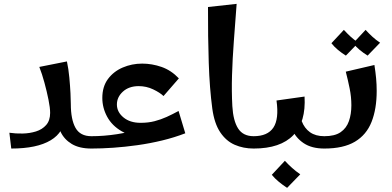

<svg xmlns="http://www.w3.org/2000/svg" viewBox="-20 -752 1982 972"><path d="M37 0 27.5 -80Q59.5 -75.2 95 -76Q130.5 -76.8 162.1 -86.6Q193.8 -96.5 213.8 -119.2Q233.8 -142 233.8 -180.2Q233.8 -206 225.5 -247.2Q217.2 -288.5 205.1 -333.1Q193 -377.8 179 -413.2L318.8 -441Q327 -402.8 331 -359.5Q335 -316.2 336.8 -280.2Q338.5 -244.2 338.5 -226Q338.5 -147.5 362.1 -105Q385.8 -62.5 442.5 -62.5L462.5 -31.2L442.5 0Q381.8 0 343.2 -23.2Q304.8 -46.5 287 -84.4Q269.2 -122.2 269.2 -166.5L306.5 -161.2Q306.5 -84 236.8 -42Q167 0 37 0Z M718.8 -59Q645.2 -59 596.1 -87.4Q547 -115.8 522.5 -161Q498 -206.2 498 -256.2Q498 -313.2 526.4 -351.8Q554.8 -390.2 601.1 -410.1Q647.5 -430 699.8 -430Q749.5 -430 798 -413.1Q846.5 -396.2 885.5 -355.2L807.8 -265.8Q789.8 -283.2 755.4 -299.6Q721 -316 682.2 -316Q632.8 -316 602.2 -288.2Q571.8 -260.5 571.8 -223.2Q571.8 -185 605 -157.6Q638.2 -130.2 691.5 -130.2Q730.8 -130.2 762.6 -138.5Q794.5 -146.8 824.1 -160.2Q853.8 -173.8 884 -190.2L918 -77.2ZM443 0V-62.5Q506.5 -62.5 573 -72.8Q639.5 -83 706 -105.2Q772.5 -127.5 833.2 -163L918 -77.2Q862.5 -55.8 801 -40.9Q739.5 -26 676.1 -17.1Q612.8 -8.2 553.6 -4.1Q494.5 0 443 0Z M1264.2 0Q1211.8 0 1168.1 -19.1Q1124.5 -38.2 1094.9 -82.4Q1065.2 -126.5 1054.8 -201.8Q1041 -305 1036.8 -434.1Q1032.5 -563.2 1033 -716.5L1178 -732.5Q1170.5 -633.8 1163.8 -543.1Q1157 -452.5 1154.6 -370.8Q1152.2 -289 1156.2 -215Q1160.5 -140.5 1185.5 -101.5Q1210.5 -62.5 1264.2 -62.5L1284.2 -31.2Z M1264 0V-62.5Q1334.8 -62.5 1363.9 -105.9Q1393 -149.2 1379.8 -243.2L1521.8 -263.2Q1525.5 -199.5 1511.4 -150.4Q1497.2 -101.2 1465 -67.8Q1432.8 -34.2 1382.5 -17.1Q1332.2 0 1264 0ZM1621.5 0Q1558 0 1517.5 -27.1Q1477 -54.2 1458 -98.5Q1439 -142.8 1439 -194.2L1493.8 -223.5Q1493.8 -175.2 1507.4 -139Q1521 -102.8 1549.4 -82.6Q1577.8 -62.5 1621.5 -62.5L1641.5 -31.2ZM1433.5 199Q1412 185.2 1391.4 168.2Q1370.8 151.2 1356 133L1422.2 62Q1440.5 81.8 1458.8 98.1Q1477 114.5 1500 130.5Z M1622 0V-62.5Q1675 -62.5 1704.5 -82.9Q1734 -103.2 1746.4 -138.8Q1758.8 -174.2 1758.8 -218.8Q1758.8 -261.5 1750.1 -304.1Q1741.5 -346.8 1730.5 -389.2L1875.5 -423Q1881.2 -386.5 1884.1 -355.5Q1887 -324.5 1887 -291.8Q1887 -200.5 1861 -134.9Q1835 -69.2 1776.8 -34.6Q1718.5 0 1622 0ZM1731 -470.5Q1710.5 -483.2 1691.1 -499.2Q1671.8 -515.2 1657.8 -533.2L1720.8 -600.8Q1737.8 -582.2 1755 -566.4Q1772.2 -550.5 1794.2 -535.8ZM1841 -470.5Q1820.5 -483.2 1801.1 -499.2Q1781.8 -515.2 1767.8 -533.2L1830.8 -600.8Q1847.8 -582.2 1865 -566.4Q1882.2 -550.5 1904.2 -535.8Z"/></svg>

Font: Marhey Light
Style: Regular
Weight: 300
Designer: Nur Syamsi & Bustanul Arifin
Foundry: Namelatype
Version: Version 1.000